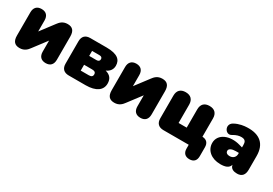

<svg xmlns="http://www.w3.org/2000/svg" viewBox="23 -1281 3117 2196"><g transform="rotate(30 1581.5 -183.0)"><path d="M150 10C215 10 246 -28 267 -56L401 -233V-88C401 -25 434 10 495 10C555 10 588 -25 588 -88V-394C588 -469 557 -504 492 -504C427 -504 396 -466 375 -438L241 -261V-406C241 -469 208 -504 148 -504C88 -504 54 -469 54 -406V-100C54 -25 85 10 150 10Z M795 0H1018C1156 0 1227 -55 1227 -141C1227 -201 1201 -242 1133 -260C1179 -279 1207 -316 1207 -365C1207 -442 1158 -494 1010 -494H795C731 -494 696 -459 696 -395V-99C696 -35 731 0 795 0ZM992 -117H886V-194H992C1026 -194 1042 -182 1042 -156C1042 -129 1026 -117 992 -117ZM983 -311H886V-377H983C1007 -377 1022 -367 1022 -345C1022 -323 1007 -311 983 -311Z M1401 10C1466 10 1497 -28 1518 -56L1652 -233V-88C1652 -25 1685 10 1746 10C1806 10 1839 -25 1839 -88V-394C1839 -469 1808 -504 1743 -504C1678 -504 1647 -466 1626 -438L1492 -261V-406C1492 -469 1459 -504 1399 -504C1339 -504 1305 -469 1305 -406V-100C1305 -25 1336 10 1401 10Z M2468 140C2525 140 2555 108 2555 50V-68C2555 -124 2525 -156 2470 -158V-399C2470 -467 2433 -504 2366 -504C2299 -504 2262 -467 2262 -399V-158H2155V-399C2155 -467 2118 -504 2051 -504C1984 -504 1947 -467 1947 -399V-99C1947 -35 1982 0 2046 0H2380V50C2380 108 2412 140 2468 140Z M2802 12C2868 12 2914 -3 2928 -52C2937 -2 2980 10 3023 10C3085 10 3117 -27 3117 -95V-276C3117 -434 3027 -513 2860 -506C2825 -505 2758 -498 2697 -463C2615 -416 2682 -302 2750 -343C2798 -372 2830 -378 2860 -378C2915 -378 2923 -346 2923 -308V-278L2884 -289C2740 -331 2602 -274 2602 -154C2602 -58 2683 12 2802 12ZM2796 -162C2796 -189 2831 -206 2883 -206H2923V-190C2923 -148 2890 -121 2851 -121C2812 -121 2796 -138 2796 -162Z"/></g></svg>

Font: SN Pro Black
Style: Regular
Weight: 900
Designer: Tobias Whetton
Foundry: Supernotes
Version: Version 1.001;Glyphs 3.2 (3249)